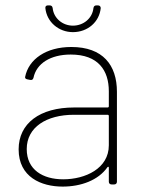

<svg xmlns="http://www.w3.org/2000/svg" viewBox="-20 -683 541 711"><path d="M250 -564C305 -564 348 -602 353 -653C353 -659 349 -663 343 -663H337C331 -663 327 -660 326 -653C322 -615 289 -588 250 -588C212 -588 179 -615 175 -653C174 -660 170 -663 164 -663H157C152 -663 148 -660 148 -655C148 -654 148 -654 148 -653C153 -602 197 -564 250 -564ZM244 -509C151 -509 86 -464 73 -398C72 -393 76 -390 82 -389L92 -387C98 -386 102 -388 104 -395C115 -448 167 -481 242 -481C344 -481 383 -422 383 -345V-289C383 -287 381 -285 379 -285H255C127 -285 49 -226 49 -130C49 -27 133 8 212 8C279 8 344 -15 378 -64C381 -67 383 -65 383 -62V-10C383 -4 387 0 393 0H403C409 0 413 -4 413 -10V-343C413 -442 361 -509 244 -509ZM214 -19C139 -19 79 -54 79 -131C79 -212 152 -258 254 -258H379C381 -258 383 -256 383 -254V-145C383 -59 296 -19 214 -19Z"/></svg>

Font: Barlow Thin
Style: Regular
Weight: 250
Designer: Jeremy Tribby
Foundry: Tribby Type
Version: Version 1.422;hotconv 1.0.109;makeotfexe 2.5.65596